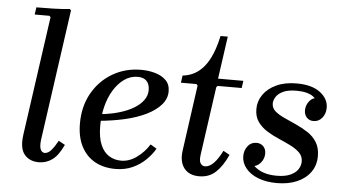

<svg xmlns="http://www.w3.org/2000/svg" viewBox="-51 -824 1660 922"><g transform="rotate(5 779.0 -363.0)"><path d="M252 -101 283 -84Q259 -32 230 -11Q201 10 165 10Q120 10 95.5 -20Q71 -50 80 -115L161 -689L155 -695H84L89 -730Q130 -730 170 -731Q210 -732 250 -736L256 -730L167 -99Q163 -67 169.5 -52Q176 -37 190 -37Q206 -37 221.5 -55Q237 -73 252 -101Z M534 10Q478 10 436 -13Q394 -36 370 -81.5Q346 -127 346 -193Q346 -276 382 -339.5Q418 -403 479.5 -439Q541 -475 617 -475Q652 -475 684 -466Q716 -457 736.5 -437Q757 -417 757 -383Q757 -348 732 -319Q707 -290 662.5 -268Q618 -246 559 -232.5Q500 -219 432 -213V-245Q485 -250 527 -262Q569 -274 599 -292Q629 -310 645 -332.5Q661 -355 661 -381Q661 -409 646.5 -424.5Q632 -440 604 -440Q568 -440 538.5 -419Q509 -398 487.5 -362.5Q466 -327 455 -282.5Q444 -238 444 -190Q444 -134 459 -99Q474 -64 500 -48Q526 -32 558 -32Q598 -32 634 -58.5Q670 -85 693 -122L723 -104Q707 -76 680 -49.5Q653 -23 616.5 -6.5Q580 10 534 10Z M938 10Q889 10 865 -21.5Q841 -53 849 -108L893 -423L887 -430H812L817 -465Q879 -471 920 -521Q961 -571 982 -670H1017L988 -465H1110L1105 -430H989L983 -423L937 -97Q932 -64 940.5 -52Q949 -40 962 -40Q983 -40 1004 -61.5Q1025 -83 1044 -122L1075 -105Q1050 -50 1018 -20Q986 10 938 10Z M1313 10Q1261 10 1222.5 -5Q1184 -20 1162.5 -46.5Q1141 -73 1141 -105Q1141 -133 1157 -153.5Q1173 -174 1199 -174Q1219 -174 1232 -161Q1245 -148 1245 -126Q1245 -101 1228 -81Q1211 -61 1187 -61Q1169 -61 1161.5 -72.5Q1154 -84 1154 -98H1182Q1182 -70 1217.5 -47.5Q1253 -25 1309 -25Q1349 -25 1374.5 -36.5Q1400 -48 1411.5 -66Q1423 -84 1423 -103Q1423 -129 1405.5 -146Q1388 -163 1361 -176.5Q1334 -190 1303.5 -203Q1273 -216 1246 -233Q1219 -250 1201.5 -274.5Q1184 -299 1184 -336Q1184 -374 1206 -405.5Q1228 -437 1269 -456Q1310 -475 1366 -475Q1440 -475 1480 -444.5Q1520 -414 1520 -371Q1520 -342 1503.5 -322Q1487 -302 1462 -302Q1442 -302 1429.5 -315.5Q1417 -329 1417 -350Q1417 -374 1432.5 -394Q1448 -414 1473 -414Q1492 -414 1498.5 -402Q1505 -390 1505 -375H1477Q1477 -400 1449.5 -420Q1422 -440 1369 -440Q1328 -440 1304 -428.5Q1280 -417 1270 -400.5Q1260 -384 1260 -369Q1260 -347 1277.5 -332Q1295 -317 1321.5 -305Q1348 -293 1379 -279Q1410 -265 1437 -247.5Q1464 -230 1481 -203Q1498 -176 1498 -136Q1498 -91 1474 -58Q1450 -25 1408.5 -7.5Q1367 10 1313 10Z"/></g></svg>

Font: Brygada 1918 Medium
Style: Italic
Weight: 500
Italic angle: -8°
Designer: Mateusz Machalski | Borys Kosmynka | Przemek Hoffer
Foundry: NIEPODLEGLA 2018
Version: Version 3.006